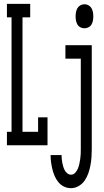

<svg xmlns="http://www.w3.org/2000/svg" viewBox="-20 -755 540 998"><path d="M16 0V-70H40V-665H16V-735H137V-665H97V-70H178V-145H227V0ZM419 -608Q408 -608 398 -613Q388 -618 382.5 -627.5Q377 -637 375 -648Q373 -659 373 -670Q373 -681 375 -692Q377 -703 382.5 -712.5Q388 -722 398 -727.5Q408 -733 419 -733Q430 -733 440 -727.5Q450 -722 455.5 -712.5Q461 -703 463 -692Q465 -681 465 -670Q465 -659 463 -648Q461 -637 455.5 -627.5Q450 -618 440 -613Q430 -608 419 -608ZM349 223Q330 223 313 215Q296 207 284 192.5Q272 178 264.5 161Q257 144 252.5 125.5Q248 107 245.5 88.5Q243 70 243 51H300Q300 62 301 72Q302 82 304 92Q306 102 309 112Q312 122 317 131Q322 140 330.5 146.5Q339 153 349 153Q362 153 371 143Q380 133 385 121Q390 109 392.5 96.5Q395 84 397 71.5Q399 59 399.5 46Q400 33 400 20V-450H320V-520H457V20Q457 41 455.5 62.5Q454 84 450 105Q446 126 439 146Q432 166 420 183.5Q408 201 389 212Q370 223 349 223Z"/></svg>

Font: Iosevka Slab
Style: Regular
Weight: 400
Monospace: yes
Designer: Belleve Invis
Foundry: Belleve Invis
Version: Version 11.2.4; ttfautohint (v1.8.3)